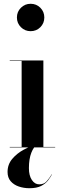

<svg xmlns="http://www.w3.org/2000/svg" viewBox="-20 -780 340 1016"><path d="M255 143Q247.5 157 234.5 174.2Q221.5 191.5 198 203.8Q174.5 216 135.5 216Q106 216 79.5 207Q53 198 36.5 179Q20 160 20 130Q20 90 44.8 60.8Q69.5 31.5 105.8 12Q142 -7.5 176 -18L178 -15.5Q158.5 -4.5 145.8 28.2Q133 61 133 110Q133 149 148.5 172.2Q164 195.5 187.5 195.5Q212 195.5 226.2 180Q240.5 164.5 254 142ZM69.5 -687.5Q69.5 -718 90.8 -739Q112 -760 142 -760Q172.5 -760 193.5 -739Q214.5 -718 214.5 -687.5Q214.5 -657 193.5 -636Q172.5 -615 142 -615Q112 -615 90.8 -636Q69.5 -657 69.5 -687.5ZM31.5 -2.5H94.5V-457.5H31.5V-460H209.5V-2.5H272V0H31.5Z"/></svg>

Font: Bodoni* 72pt Medium
Style: Regular
Weight: 500
Version: Version 2.3